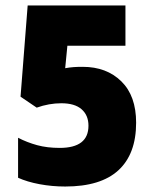

<svg xmlns="http://www.w3.org/2000/svg" viewBox="-20 -669 559 701"><path d="M282 -425Q369 -425 423 -372Q477 -319 477 -221Q477 -107 412.5 -47.5Q348 12 218 12Q170 12 124.5 3.5Q79 -5 46 -20V-166Q79 -149 115.5 -139Q152 -129 198 -129Q303 -129 303 -210Q303 -248 278 -270Q253 -292 204 -292Q159 -292 114 -276L55 -316L81 -649H438V-502H226L218 -420Q235 -423 249 -424Q263 -425 282 -425Z"/></svg>

Font: Noto Sans Telugu Condensed Black
Style: Regular
Weight: 900
Width: 3
Designer: Jelle Bosma - Monotype Design Team
Foundry: Monotype Imaging Inc.
Version: Version 2.005; ttfautohint (v1.8.4.7-5d5b)